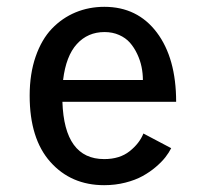

<svg xmlns="http://www.w3.org/2000/svg" viewBox="-20 -532 610 563"><path d="M482 -97.5Q475.5 -84.5 465 -71Q454.5 -57.5 437 -42.5Q419.5 -27.5 398.2 -15.8Q377 -4 347.5 3.5Q318 11 285.5 11Q188.5 11 127.8 -57Q67 -125 67 -251.5Q67 -315.5 84.5 -366Q102 -416.5 132.2 -448Q162.5 -479.5 201.8 -495.8Q241 -512 286 -512Q383 -512 439.8 -436.8Q496.5 -361.5 496.5 -233.5H163Q168.5 -65.5 285.5 -65.5Q331 -65.5 360 -88.5Q389 -111.5 400.5 -140.5ZM286.5 -438Q237.5 -438 205.5 -403Q173.5 -368 165 -297.5H399Q399 -317 395 -336.2Q391 -355.5 382.2 -374Q373.5 -392.5 361 -406.8Q348.5 -421 329.2 -429.5Q310 -438 286.5 -438Z"/></svg>

Font: League Mono Narrow
Style: Regular
Weight: 400
Width: 3
Designer: Tyler Finck
Foundry: The League of Moveable Type / Tyler Finck
Version: Version 2.210